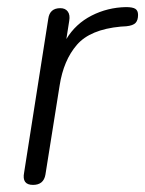

<svg xmlns="http://www.w3.org/2000/svg" viewBox="-20 -515 409 541"><path d="M73 6Q41 6 48 -29L116 -462Q120 -492 150 -492Q164 -492 171 -482.5Q178 -473 175 -456L167 -405Q193 -448 238 -471Q283 -494 335 -495Q354 -495 361.5 -490Q369 -485 369 -473Q369 -458 362 -450.5Q355 -443 336 -441L320 -440Q234 -432 196.5 -388.5Q159 -345 148 -274L108 -23Q103 6 73 6Z"/></svg>

Font: Nunito Light
Style: Italic
Weight: 300
Italic angle: -9°
Designer: Vernon Adams
Foundry: Vernon Adams
Version: Version 3.601; ttfautohint (v1.8.2.53-6de2)